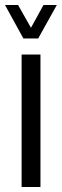

<svg xmlns="http://www.w3.org/2000/svg" viewBox="-35 -744 246 764"><path d="M51 0V-527H126V0ZM-15 -724H37L106 -602H71L138 -724H191L117 -591H58Z"/></svg>

Font: Archivo ExtraCondensed
Style: Regular
Weight: 400
Width: 2
Designer: Hector Gatti
Foundry: Omnibus-Type
Version: Version 2.001